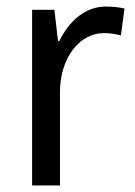

<svg xmlns="http://www.w3.org/2000/svg" viewBox="-20 -566 413 586"><path d="M303 -546C239 -546 191 -501 161 -441H157L146 -536H78V0H163V-284C163 -391 224 -465 297 -465C314 -465 334 -462 349 -458L360 -540C343 -544 322 -546 303 -546Z"/></svg>

Font: Noto Sans Lao SemiCondensed
Style: Regular
Weight: 400
Width: 4
Designer: Monotype Design Team
Foundry: Monotype Imaging Inc.
Version: Version 2.003